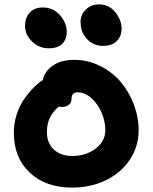

<svg xmlns="http://www.w3.org/2000/svg" viewBox="-20 -933 695 875"><path d="M448.2 -724.1Q405.8 -724.1 376.5 -755.1Q347.2 -786.1 347.2 -833Q347.2 -867.2 371.8 -890.1Q396.5 -913.1 431.2 -913.1Q476.1 -913.1 505.1 -877.7Q534.2 -842.3 534.2 -801.8Q534.2 -769 512.9 -746.6Q491.7 -724.1 448.2 -724.1ZM202.1 -712.9Q158.2 -712.9 126.2 -743.7Q94.2 -774.4 94.2 -814.9Q94.2 -853 116 -876Q137.7 -898.9 174.8 -898.9Q223.1 -898.9 253.7 -863.5Q284.2 -828.1 284.2 -787.1Q284.2 -754.9 264.2 -733.9Q244.1 -712.9 202.1 -712.9ZM309.1 -78.1Q188 -78.1 115.5 -146.2Q43 -214.4 43 -328.1Q43 -370.1 55.4 -409.4Q67.9 -448.7 88.4 -478.8Q108.9 -508.8 130.6 -531Q152.3 -553.2 175.8 -568.8Q182.6 -607.4 220.5 -633.8Q258.3 -660.2 317.9 -660.2Q379.9 -660.2 435.5 -632.8Q491.2 -605.5 529.3 -560.5Q567.4 -515.6 589.6 -457.8Q611.8 -399.9 611.8 -339.8Q611.8 -265.1 571.3 -204.8Q530.8 -144.5 461.7 -111.3Q392.6 -78.1 309.1 -78.1ZM193.8 -331.1Q193.8 -280.8 225.3 -251.5Q256.8 -222.2 309.1 -222.2Q372.1 -222.2 416 -255.9Q460 -289.6 460 -339.8Q460 -379.4 443.1 -419.2Q426.3 -459 396.7 -485.6Q367.2 -512.2 334 -512.2Q306.2 -512.2 306.2 -483.9Q306.2 -465.8 294.2 -455.8Q282.2 -445.8 264.2 -445.8Q252.9 -445.8 247.1 -446.8Q218.8 -421.4 206.3 -394.3Q193.8 -367.2 193.8 -331.1Z"/></svg>

Font: Shantell Sans Irregular Bouncy
Style: Bold
Weight: 700
Designer: Stephen Nixon, Anya Danilova, Shantell Martin
Foundry: Arrow Type
Version: Version 1.006;[9816181b4]